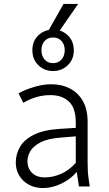

<svg xmlns="http://www.w3.org/2000/svg" viewBox="-20 -945 554 973"><path d="M60 -121Q60 -164 81.5 -201Q103 -238 152.5 -262.5Q202 -287 284 -292L364 -297V-324Q364 -398 329 -430.5Q294 -463 236 -463Q200 -463 166 -453.5Q132 -444 98 -424L74 -472Q110 -492 155 -505Q200 -518 240 -518Q293 -518 334.5 -496.5Q376 -475 400 -433Q424 -391 424 -327V-122Q424 -97 425 -79Q426 -61 429 -39L435 0H380L369 -74Q338 -37 291 -14.5Q244 8 198 8Q157 8 125.5 -9.5Q94 -27 77 -56Q60 -85 60 -121ZM119 -128Q119 -93 142 -69.5Q165 -46 208 -46Q249 -46 290.5 -64.5Q332 -83 364 -120V-254L291 -248Q222 -243 185 -223.5Q148 -204 133.5 -178.5Q119 -153 119 -128ZM144 -691Q144 -737 174.5 -766Q205 -795 249 -795Q293 -795 323.5 -766Q354 -737 354 -690Q354 -644 323.5 -614.5Q293 -585 249 -585Q205 -585 174.5 -614.5Q144 -644 144 -691ZM190 -691Q190 -662 206 -643.5Q222 -625 249 -625Q276 -625 292 -643.5Q308 -662 308 -691Q308 -719 292 -737Q276 -755 249 -755Q222 -755 206 -737Q190 -719 190 -691ZM217 -775 302 -925H376L272 -775Z"/></svg>

Font: Radio Canada Light
Style: Regular
Weight: 300
Designer: Charles Daoud, Etienne Aubert Bonn, Alexandre Saumier Demers, Jacques Le Bailly
Foundry: Radio-Canada
Version: Version 2.104;gftools[0.9.28.dev5+ged2979d]